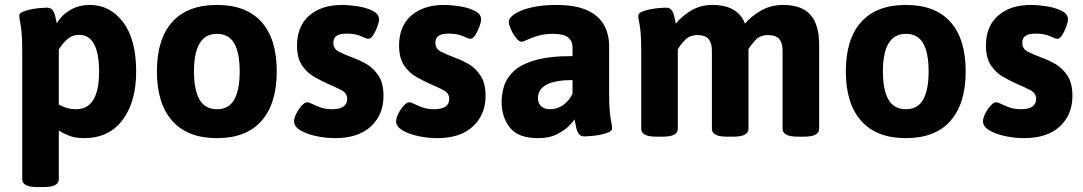

<svg xmlns="http://www.w3.org/2000/svg" viewBox="-20 -551 4383 777"><path d="M130 206Q70 206 70 174V-347Q70 -397 67 -424Q64 -451 61 -464.5Q58 -478 58 -488Q58 -497 71.5 -503Q85 -509 104.5 -513Q124 -517 142.5 -518.5Q161 -520 170 -520Q186 -520 193.5 -509Q201 -498 204 -483Q207 -468 210 -456Q227 -488 262.5 -509.5Q298 -531 344 -531Q425 -531 478 -461.5Q531 -392 531 -261Q531 -139 476 -65.5Q421 8 320 8Q285 8 259.5 -2Q234 -12 218 -23V174Q218 206 158 206ZM288 -109Q381 -109 381 -261Q381 -334 361 -372Q341 -410 300 -410Q272 -410 252 -392Q232 -374 218 -351V-128Q230 -121 247.5 -115Q265 -109 288 -109Z M858 8Q739 8 677 -62Q615 -132 615 -262Q615 -393 677 -462Q739 -531 858 -531Q977 -531 1038.5 -462Q1100 -393 1100 -262Q1100 -132 1038.5 -62Q977 8 858 8ZM858 -109Q906 -109 928 -148Q950 -187 950 -262Q950 -337 928 -375.5Q906 -414 858 -414Q765 -414 765 -262Q765 -187 787.5 -148Q810 -109 858 -109Z M1336 8Q1299 8 1260.5 0Q1222 -8 1196 -23.5Q1170 -39 1170 -60Q1170 -73 1179 -91Q1188 -109 1200.5 -123Q1213 -137 1223 -137Q1231 -137 1244.5 -130Q1258 -123 1278 -116Q1298 -109 1324 -109Q1385 -109 1385 -151Q1385 -174 1362 -186Q1339 -198 1304 -213Q1280 -224 1251.5 -240Q1223 -256 1202.5 -286Q1182 -316 1182 -367Q1182 -445 1231.5 -488Q1281 -531 1364 -531Q1393 -531 1428 -525.5Q1463 -520 1488.5 -507Q1514 -494 1514 -473Q1514 -462 1507 -443Q1500 -424 1490.5 -409Q1481 -394 1471 -394Q1463 -394 1441 -404.5Q1419 -415 1382 -415Q1357 -415 1343 -406.5Q1329 -398 1329 -378Q1329 -353 1352 -341.5Q1375 -330 1412 -316Q1437 -307 1464.5 -291Q1492 -275 1512 -244.5Q1532 -214 1532 -163Q1532 -87 1481 -39.5Q1430 8 1336 8Z M1749 8Q1712 8 1673.5 0Q1635 -8 1609 -23.5Q1583 -39 1583 -60Q1583 -73 1592 -91Q1601 -109 1613.5 -123Q1626 -137 1636 -137Q1644 -137 1657.5 -130Q1671 -123 1691 -116Q1711 -109 1737 -109Q1798 -109 1798 -151Q1798 -174 1775 -186Q1752 -198 1717 -213Q1693 -224 1664.5 -240Q1636 -256 1615.5 -286Q1595 -316 1595 -367Q1595 -445 1644.5 -488Q1694 -531 1777 -531Q1806 -531 1841 -525.5Q1876 -520 1901.5 -507Q1927 -494 1927 -473Q1927 -462 1920 -443Q1913 -424 1903.5 -409Q1894 -394 1884 -394Q1876 -394 1854 -404.5Q1832 -415 1795 -415Q1770 -415 1756 -406.5Q1742 -398 1742 -378Q1742 -353 1765 -341.5Q1788 -330 1825 -316Q1850 -307 1877.5 -291Q1905 -275 1925 -244.5Q1945 -214 1945 -163Q1945 -87 1894 -39.5Q1843 8 1749 8Z M2158 8Q2077 8 2043.5 -34.5Q2010 -77 2010 -138Q2010 -169 2019.5 -201.5Q2029 -234 2058 -262Q2087 -290 2144.5 -307Q2202 -324 2297 -324V-357Q2297 -386 2278.5 -400Q2260 -414 2219 -414Q2183 -414 2156.5 -406Q2130 -398 2113.5 -390Q2097 -382 2091 -382Q2081 -382 2068.5 -397.5Q2056 -413 2047.5 -432.5Q2039 -452 2039 -462Q2039 -479 2063.5 -495Q2088 -511 2131.5 -521Q2175 -531 2230 -531Q2309 -531 2356 -509.5Q2403 -488 2424 -450.5Q2445 -413 2445 -364V-176Q2445 -124 2448 -96.5Q2451 -69 2454 -55.5Q2457 -42 2457 -31Q2457 -22 2443.5 -16Q2430 -10 2410.5 -6Q2391 -2 2372.5 -0.5Q2354 1 2345 1Q2329 1 2321.5 -10.5Q2314 -22 2311 -38.5Q2308 -55 2305 -68Q2302 -62 2284.5 -43.5Q2267 -25 2235.5 -8.5Q2204 8 2158 8ZM2207 -109Q2236 -109 2260.5 -127Q2285 -145 2297 -172V-227Q2157 -227 2157 -153Q2157 -134 2169.5 -121.5Q2182 -109 2207 -109Z M2635 2Q2575 2 2575 -30V-347Q2575 -397 2572 -424Q2569 -451 2566 -464.5Q2563 -478 2563 -488Q2563 -497 2576.5 -503Q2590 -509 2609.5 -513Q2629 -517 2647.5 -518.5Q2666 -520 2675 -520Q2691 -520 2698.5 -509Q2706 -498 2709 -483Q2712 -468 2715 -455Q2737 -484 2775.5 -507.5Q2814 -531 2863 -531Q2966 -531 2995 -455Q3018 -484 3058.5 -507.5Q3099 -531 3149 -531Q3224 -531 3259.5 -491.5Q3295 -452 3295 -369V-30Q3295 2 3235 2H3207Q3147 2 3147 -30V-347Q3147 -376 3134 -392.5Q3121 -409 3088 -409Q3056 -409 3037 -388.5Q3018 -368 3009 -352V-30Q3009 2 2949 2H2921Q2861 2 2861 -30V-347Q2861 -376 2848 -392.5Q2835 -409 2802 -409Q2771 -409 2751.5 -388.5Q2732 -368 2723 -351V-30Q2723 2 2663 2Z M3646 8Q3527 8 3465 -62Q3403 -132 3403 -262Q3403 -393 3465 -462Q3527 -531 3646 -531Q3765 -531 3826.5 -462Q3888 -393 3888 -262Q3888 -132 3826.5 -62Q3765 8 3646 8ZM3646 -109Q3694 -109 3716 -148Q3738 -187 3738 -262Q3738 -337 3716 -375.5Q3694 -414 3646 -414Q3553 -414 3553 -262Q3553 -187 3575.5 -148Q3598 -109 3646 -109Z M4124 8Q4087 8 4048.5 0Q4010 -8 3984 -23.5Q3958 -39 3958 -60Q3958 -73 3967 -91Q3976 -109 3988.5 -123Q4001 -137 4011 -137Q4019 -137 4032.5 -130Q4046 -123 4066 -116Q4086 -109 4112 -109Q4173 -109 4173 -151Q4173 -174 4150 -186Q4127 -198 4092 -213Q4068 -224 4039.5 -240Q4011 -256 3990.5 -286Q3970 -316 3970 -367Q3970 -445 4019.5 -488Q4069 -531 4152 -531Q4181 -531 4216 -525.5Q4251 -520 4276.5 -507Q4302 -494 4302 -473Q4302 -462 4295 -443Q4288 -424 4278.5 -409Q4269 -394 4259 -394Q4251 -394 4229 -404.5Q4207 -415 4170 -415Q4145 -415 4131 -406.5Q4117 -398 4117 -378Q4117 -353 4140 -341.5Q4163 -330 4200 -316Q4225 -307 4252.5 -291Q4280 -275 4300 -244.5Q4320 -214 4320 -163Q4320 -87 4269 -39.5Q4218 8 4124 8Z"/></svg>

Font: Asap
Style: Bold
Weight: 700
Designer: Pablo Cosgaya
Foundry: Omnibus-Type
Version: Version 3.001; ttfautohint (v1.8.3)